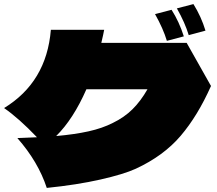

<svg xmlns="http://www.w3.org/2000/svg" viewBox="-43 -914 1063 940"><path d="M881 -742Q863 -802 823 -873L904 -894Q942 -833 963 -764ZM774 -714Q756 -774 716 -845L797 -866Q834 -808 857 -736ZM871 -704 990 -493Q925 -347 841.5 -249Q758 -151 622 -88Q563 -61 448.5 -35Q334 -9 186 6Q144 -122 42 -238Q106 -240 138 -242Q48 -336 -23 -385Q185 -512 206 -768H467Q463 -746 453 -704ZM679 -477H380Q316 -331 232 -248Q323 -256 390.5 -271Q458 -286 509 -312Q565 -339 605.5 -379Q646 -419 679 -477Z"/></svg>

Font: Mantou Sans
Style: Regular
Weight: 400
Designer: Mant0u / artakana
Foundry: Mant0u / artakana
Version: Version 1.001;October 22, 2023;FontCreator 14.0.0.2901 64-bi